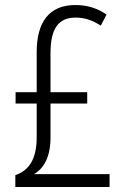

<svg xmlns="http://www.w3.org/2000/svg" viewBox="-20 -744 497 764"><path d="M280 -724C174 -724 126 -654 126 -537V-377H42V-332H126V-198C126 -111 96 -66 41 -47V0H416V-51H115C155 -74 181 -120 181 -197V-332H327V-377H181V-533C181 -631 213 -674 281 -674C316 -674 347 -664 381 -642L404 -686C369 -710 330 -724 280 -724Z"/></svg>

Font: Noto Sans Malayalam Condensed Light
Style: Regular
Weight: 300
Width: 3
Designer: Jelle Bosma - Monotype Design Team
Foundry: Monotype Imaging Inc.
Version: Version 2.104